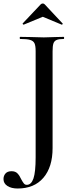

<svg xmlns="http://www.w3.org/2000/svg" viewBox="-73 -836 426 1099"><path d="M292 -613Q264 -613 250.5 -607Q237 -601 232.5 -586.5Q228 -572 228 -542V12Q228 120 175.5 181.5Q123 243 28 243Q-8 243 -30.5 228.5Q-53 214 -53 189Q-53 170 -41.5 157Q-30 144 -7 144Q15 144 27 156.5Q39 169 49 191Q57 206 63.5 214Q70 222 80 222Q106 222 118.5 185.5Q131 149 131 65V-544Q131 -574 124.5 -588Q118 -602 99.5 -607.5Q81 -613 42 -613Q40 -613 40 -619Q40 -625 42 -625L102 -624Q150 -622 178 -622Q205 -622 247 -624L292 -625Q294 -625 294 -619Q294 -613 292 -613ZM172 -816Q178 -816 183 -811L285 -702Q286 -702 286 -700Q286 -698 283.5 -696Q281 -694 280 -695L172 -740L63 -695Q61 -694 58 -697.5Q55 -701 57 -702L160 -811Q165 -816 172 -816Z"/></svg>

Font: Cormorant Garamond SemiBold
Style: Regular
Weight: 600
Designer: Christian Thalmann (Catharsis Fonts)
Foundry: Catharsis Fonts
Version: Version 4.000